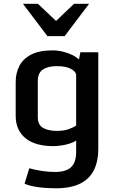

<svg xmlns="http://www.w3.org/2000/svg" viewBox="-20 -804 626 1034"><path d="M280.3 210Q230 210 185.1 203.9Q140.1 197.8 112.3 185.1L137.7 102.1Q169.4 111.3 206.3 116.7Q243.2 122.1 275.4 122.1Q335.9 122.1 363 96.2Q390.1 70.3 390.1 14.6V-47.4Q374.5 -36.6 352.8 -30Q331.1 -23.4 308.3 -20.3Q285.6 -17.1 266.1 -17.1Q169.9 -17.1 117.2 -59.8Q64.5 -102.5 64.5 -180.7V-362.8Q64.5 -410.2 84.2 -448.7Q104 -487.3 147.7 -510Q191.4 -532.7 263.2 -532.7Q291 -532.7 318.8 -525.9Q346.7 -519 369.4 -507.8Q392.1 -496.6 405.3 -483.4L412.6 -522.5H509.3V0Q509.3 63 486.6 110.4Q463.9 157.7 413.6 183.8Q363.3 210 280.3 210ZM285.6 -99.1Q325.2 -99.1 351.3 -108.9Q377.4 -118.7 390.1 -127.9V-399.4Q390.1 -417.5 363 -432.6Q335.9 -447.8 285.6 -447.8Q237.3 -447.8 210.4 -429.2Q183.6 -410.6 183.6 -368.2V-172.9Q183.6 -130.9 212.4 -115Q241.2 -99.1 285.6 -99.1ZM235.4 -609.4 103.5 -783.7H184.1L301.3 -672.9H262.7L378.9 -783.7H460L328.1 -609.4Z"/></svg>

Font: Monda SemiBold
Style: Regular
Weight: 600
Designer: Vernon Adams
Foundry: Vernon Adams
Version: Version 2.200